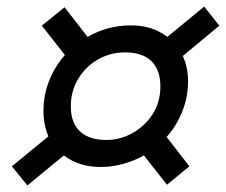

<svg xmlns="http://www.w3.org/2000/svg" viewBox="-20 -639 686 583"><path d="M63 -76 16 -134 127 -225Q112 -260 112 -302Q112 -351 129.5 -394.5Q147 -438 177 -472L107 -561L176 -617L246 -527Q275 -544 308.5 -553Q342 -562 377 -562Q443 -562 488 -527L600 -619L646 -561L535 -469Q551 -435 551 -392Q551 -344 533.5 -300.5Q516 -257 486 -223L555 -134L487 -78L417 -167Q388 -151 354.5 -141.5Q321 -132 285 -132Q220 -132 174 -167ZM303 -214Q345 -214 382.5 -235Q420 -256 443.5 -292.5Q467 -329 467 -377Q467 -427 439.5 -453.5Q412 -480 360 -480Q316 -480 278.5 -459Q241 -438 218 -400.5Q195 -363 195 -316Q195 -266 223 -240Q251 -214 303 -214Z"/></svg>

Font: Geist Medium
Style: Italic
Weight: 500
Italic angle: -12°
Designer: Basement.studio, Andrés Briganti, Mateo Zaragoza
Foundry: Basement.studio, Vercel, Andrés Briganti, Guido Ferreyra, Mateo Zaragoza
Version: Version 1.500; ttfautohint (v1.8.4.7-5d5b)